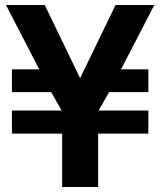

<svg xmlns="http://www.w3.org/2000/svg" viewBox="-20 -749 642 769"><path d="M229 0H373V-213.9H574.2V-306.2H375L417 -379.9H574.2V-471.2H464.8L598.1 -729H442.9L300.8 -436L159.2 -729H3.9L137.2 -471.2H27.8V-379.9H185.1L227.1 -306.2H27.8V-213.9H229Z"/></svg>

Font: Hack
Style: Bold
Weight: 700
Monospace: yes
Designer: Christopher Simpkins
Foundry: Christopher Simpkins
Version: Version 2.010